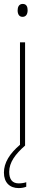

<svg xmlns="http://www.w3.org/2000/svg" viewBox="-21 -743 227 980"><path d="M95 -723C75 -723 69 -706 69 -690C69 -672 76 -657 94 -657C112 -657 120 -671 120 -691C120 -707 115 -723 95 -723ZM26 134C26 86 57 44 107 0V-527H81V-4C28 41 -1 88 -1 138C-1 189 29 217 74 217C90 217 104 214 113 210V187C106 190 89 193 75 193C42 193 26 173 26 134Z"/></svg>

Font: Noto Sans Thai Looped Condensed Thin
Style: Regular
Weight: 100
Width: 3
Designer: Sasikarn Vongin, Ben Mitchell
Foundry: The Fontpad Ltd
Version: Version 1.001